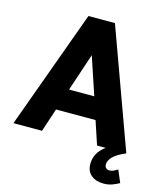

<svg xmlns="http://www.w3.org/2000/svg" viewBox="-128 -786 922 1078"><g transform="rotate(15 333.0 -246.5)"><path d="M0 0 251 -690H405L656 0H486L428 -174L513 -136H139L221 -166L166 0ZM230 -195 181 -263H471L422 -195L303 -551H349ZM476 110Q476 76 491 49Q506 22 536 0H656Q604 22 582.5 44.5Q561 67 561 90Q561 101 568 109Q575 117 588 117Q602 117 613 111.5Q624 106 636 99L666 170Q647 181 624.5 189Q602 197 576 197Q531 197 503.5 174Q476 151 476 110Z"/></g></svg>

Font: Radio Canada
Style: Regular
Weight: 400
Designer: Charles Daoud, Etienne Aubert Bonn, Alexandre Saumier Demers, Jacques Le Bailly
Foundry: Radio-Canada
Version: Version 2.104;gftools[0.9.28.dev5+ged2979d]